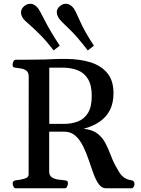

<svg xmlns="http://www.w3.org/2000/svg" viewBox="-20 -1015 760 1035"><path d="M64.9 0Q56.6 0 52.5 -9.8Q48.3 -19.5 48.3 -24.9Q48.3 -41 64.5 -43Q87.9 -44.9 111.1 -51.5Q134.3 -58.1 134.3 -74.2L134.8 -602.5Q134.8 -623.5 123.5 -632.8Q112.3 -642.1 96.4 -645.3Q80.6 -648.4 65.4 -649.9Q55.2 -650.9 51.5 -654.1Q47.9 -657.2 47.9 -668Q47.9 -673.3 52 -683.1Q56.2 -692.9 64.5 -692.9Q93.8 -692.9 114.5 -693.1Q135.3 -693.4 155.8 -693.4Q194.8 -693.4 221.2 -694.3Q247.6 -695.3 273.9 -696.5Q300.3 -697.8 338.9 -697.3Q411.6 -696.8 468.8 -678.7Q525.9 -660.6 558.8 -620.6Q591.8 -580.6 591.8 -512.7Q591.8 -460.4 573 -422.6Q554.2 -384.8 518.1 -359.6Q481.9 -334.5 430.7 -320.8Q479 -315.9 506.6 -293.9Q534.2 -272 550.3 -239.5Q566.4 -207 580.1 -170.7Q593.8 -134.3 614.7 -100.6Q631.3 -68.8 650.4 -57.1Q669.4 -45.4 687.5 -43.5Q705.1 -41.5 705.1 -22.5Q705.1 -17.1 700.9 -8.5Q696.8 0 688.5 0H551.8Q528.8 0 512.7 -22Q496.6 -43.9 483.9 -78.9Q471.2 -113.8 458.3 -152.6Q445.3 -191.4 428.2 -226.3Q411.1 -261.2 386.7 -283.2Q362.3 -305.2 326.7 -305.2H245.1V-90.3Q245.1 -69.3 258.8 -59.8Q272.5 -50.3 291.7 -47.4Q311 -44.4 328.6 -43Q338.9 -42 342.5 -39.1Q346.2 -36.1 346.2 -24.9Q346.2 -19.5 342 -9.8Q337.9 0 329.6 0ZM245.6 -347.2H325.2Q365.7 -347.2 399.7 -360.1Q433.6 -373 454.1 -405.8Q474.6 -438.5 474.6 -497.6Q474.6 -555.2 454.6 -588.6Q434.6 -622.1 398.7 -636.2Q362.8 -650.4 315.9 -650.4H245.6ZM269 -743.2Q229.5 -794.9 194.8 -829.3Q160.2 -863.8 137 -883.8Q113.8 -903.8 106.9 -912.1Q101.1 -919.9 97.2 -929Q93.3 -938 93.3 -947.8Q93.3 -957.5 97.7 -966.6Q102.1 -975.6 112.3 -983.4Q127 -994.6 142.6 -994.6Q155.8 -994.6 166.5 -987.8Q177.2 -981 184.6 -971.2Q194.3 -958.5 222.4 -902.8Q250.5 -847.2 302.2 -768.6ZM453.1 -743.2Q393.6 -820.8 351.8 -860.1Q310.1 -899.4 300.3 -912.1Q294.4 -920.4 290.3 -929.7Q286.1 -939 286.1 -949.2Q286.1 -958.5 290.5 -967.3Q294.9 -976.1 304.7 -983.4Q318.4 -994.6 334 -994.6Q347.2 -994.6 358.2 -987.8Q369.1 -981 376.5 -971.2Q386.2 -959 410.4 -903.1Q434.6 -847.2 486.3 -768.6Z"/></svg>

Font: Gelasio Medium
Style: Regular
Weight: 500
Designer: Eben Sorkin
Foundry: Eben Sorkin
Version: Version 1.008